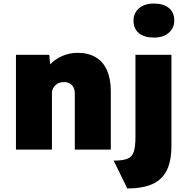

<svg xmlns="http://www.w3.org/2000/svg" viewBox="-20 -844 1058 1083"><path d="M70 0V-535H258L268 -427L225 -415Q236 -453 264.5 -482.5Q293 -512 333 -529Q373 -546 418 -546Q478 -546 520 -521Q562 -496 583.5 -447.5Q605 -399 605 -330V0H402V-313Q402 -335 395 -350Q388 -365 374 -373Q360 -381 341 -381Q326 -381 313.5 -376.5Q301 -372 292 -363Q283 -354 278 -343Q273 -332 273 -318V0H172Q134 0 108.5 0Q83 0 70 0ZM698 219 621 62Q672 62 698.5 51.5Q725 41 734.5 12.5Q744 -16 744 -71V-535H947V-23Q947 66 919.5 119Q892 172 837 195.5Q782 219 698 219ZM848 -632Q794 -632 763.5 -657Q733 -682 733 -728Q733 -770 764 -797Q795 -824 848 -824Q902 -824 932.5 -799Q963 -774 963 -728Q963 -686 932 -659Q901 -632 848 -632Z"/></svg>

Font: Lexend Deca Black
Style: Regular
Weight: 900
Designer: Bonnie Shaver-Troup, Thomas Jockin
Foundry: Lexend
Version: Version 1.007